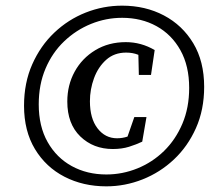

<svg xmlns="http://www.w3.org/2000/svg" viewBox="-20 -644 746 679"><path d="M356 15Q274 15 208 -19Q142 -53 103.5 -117Q65 -181 65 -270Q65 -351 94 -416.5Q123 -482 172 -528.5Q221 -575 283 -599.5Q345 -624 412 -624Q494 -624 559.5 -589.5Q625 -555 663.5 -491Q702 -427 702 -337Q702 -256 673 -191Q644 -126 595 -80Q546 -34 484 -9.5Q422 15 356 15ZM356 -27Q413 -27 466 -48.5Q519 -70 560 -110Q601 -150 625 -206.5Q649 -263 649 -333Q649 -411 618 -466.5Q587 -522 533.5 -551.5Q480 -581 412 -581Q355 -581 302 -559.5Q249 -538 207 -498Q165 -458 141 -401.5Q117 -345 117 -275Q117 -197 148.5 -141.5Q180 -86 234 -56.5Q288 -27 356 -27ZM379 -117Q310 -117 264 -161.5Q218 -206 218 -285Q218 -343 244 -390.5Q270 -438 317 -466.5Q364 -495 425 -495Q479 -495 527 -467L514 -379H471L469 -465L501 -428Q473 -458 426 -458Q384 -458 355.5 -432.5Q327 -407 312.5 -367.5Q298 -328 298 -286Q298 -225 325 -190Q352 -155 394 -155Q413 -155 431 -161Q449 -167 466 -176L424 -141L455 -230H498L483 -143Q462 -133 436.5 -125Q411 -117 379 -117Z"/></svg>

Font: Lisu Bosa Black
Style: Italic
Weight: 900
Italic angle: -19°
Designer: David Morse, Annie Olsen, Victor Gaultney, Frank Grießhammer (Latin)
Foundry: SIL International
Version: Version 2.000